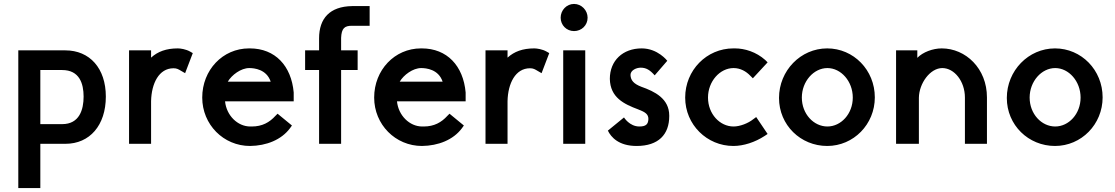

<svg xmlns="http://www.w3.org/2000/svg" viewBox="-20 -731 5667 976"><path d="M518 -240C518 -384 436 -475 312 -475H73V225H185V0H313C436 0 518 -94 518 -240ZM405 -240C405 -174 384 -100 296 -100H185V-375H296C384 -375 405 -306 405 -240Z M960 -461 946 -469C925 -481 897 -485 884 -485C825 -485 782 -469 748 -438V-475H636V0H748V-217C750 -307 788 -384 862 -384C879 -384 887 -379 902 -370L921 -359Z M1138 -316C1158 -350 1205 -385 1247 -385C1272 -385 1335 -379 1356 -316ZM1391 -153 1380 -142C1350 -109 1313 -88 1260 -88H1252C1188 -88 1131 -144 1124 -216H1473V-261C1461 -396 1379 -485 1250 -485H1246C1112 -485 1008 -375 1008 -235C1008 -98 1116 11 1251 11C1334 10 1410 -20 1454 -79L1464 -93Z M1859 -700H1769C1657 -698 1602 -638 1602 -536V-475H1531V-375H1602V0H1714V-375H1798V-475H1714V-538C1716 -588 1732 -600 1769 -600H1859Z M2012 -316C2032 -350 2079 -385 2121 -385C2146 -385 2209 -379 2230 -316ZM2265 -153 2254 -142C2224 -109 2187 -88 2134 -88H2126C2062 -88 2005 -144 1998 -216H2347V-261C2335 -396 2253 -485 2124 -485H2120C1986 -485 1882 -375 1882 -235C1882 -98 1990 11 2125 11C2208 10 2284 -20 2328 -79L2338 -93Z M2772 -461 2758 -469C2737 -481 2709 -485 2696 -485C2637 -485 2594 -469 2560 -438V-475H2448V0H2560V-217C2562 -307 2600 -384 2674 -384C2691 -384 2699 -379 2714 -370L2733 -359Z M2967 -641C2967 -679 2936 -711 2898 -711C2860 -711 2830 -679 2830 -641C2830 -603 2860 -573 2898 -573C2936 -573 2967 -602 2967 -641ZM2843 -475V0H2955V-475Z M3372 -422C3372 -422 3324 -485 3242 -485C3146 -485 3080 -423 3080 -330C3082 -235 3152 -202 3224 -175C3261 -161 3276 -150 3276 -126C3275 -99 3263 -88 3230 -88C3180 -88 3152 -134 3152 -134L3070 -67C3086 -34 3125 11 3216 11C3327 11 3382 -47 3382 -141V-143C3382 -230 3308 -266 3240 -290C3201 -305 3186 -323 3185 -350C3185 -374 3215 -387 3237 -387C3265 -387 3284 -375 3308 -348Z M3716 -485H3708C3572 -485 3463 -374 3463 -235C3463 -97 3574 11 3708 11C3760 11 3818 -8 3867 -40L3882 -50L3824 -136L3809 -125C3783 -104 3741 -88 3709 -88C3639 -88 3579 -152 3579 -235C3579 -317 3639 -385 3709 -385C3744 -385 3773 -368 3794 -346L3807 -333L3882 -414L3870 -426C3824 -467 3766 -485 3716 -485Z M4186 -385C4255 -385 4315 -318 4315 -235C4315 -152 4255 -88 4186 -88C4116 -88 4056 -152 4056 -235C4056 -317 4116 -385 4186 -385ZM4427 -236C4427 -375 4319 -485 4185 -485C4050 -485 3940 -372 3940 -233C3940 -95 4050 11 4185 11C4319 11 4427 -99 4427 -236Z M4535 0H4651V-234C4652 -307 4708 -385 4770 -385C4831 -385 4885 -318 4885 -235V0H4997V-236C4997 -383 4889 -485 4767 -485C4722 -485 4671 -466 4643 -437V-475H4535Z M5344 -385C5413 -385 5473 -318 5473 -235C5473 -152 5413 -88 5344 -88C5274 -88 5214 -152 5214 -235C5214 -317 5274 -385 5344 -385ZM5585 -236C5585 -375 5477 -485 5343 -485C5208 -485 5098 -372 5098 -233C5098 -95 5208 11 5343 11C5477 11 5585 -99 5585 -236Z"/></svg>

Font: Mint Spirit No2
Style: Bold
Weight: 700
Designer: HARENDAL Hirwen
Foundry: Arkandis Digital Foundry.
Version: Version 1.004;FFEdit